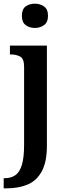

<svg xmlns="http://www.w3.org/2000/svg" viewBox="-34 -784 364 1044"><path d="M156 -632Q126 -632 105.5 -647.5Q85 -663 85 -698Q85 -734 105.5 -749Q126 -764 156 -764Q184 -764 205.5 -749Q227 -734 227 -698Q227 -663 205.5 -647.5Q184 -632 156 -632ZM-14 240V185H-8Q26 185 49.5 168.5Q73 152 85 112.5Q97 73 97 4V-421Q97 -465 75.5 -476.5Q54 -488 24 -488H20V-536H221V8Q221 97 193 148Q165 199 116 219.5Q67 240 3 240Z"/></svg>

Font: Noto Serif Georgian SemiCondensed SemiBold
Style: Regular
Weight: 600
Width: 4
Designer: Monotype Design Team, Akaki Razmadze
Foundry: Google LLC
Version: Version 2.003; ttfautohint (v1.8.4.7-5d5b)